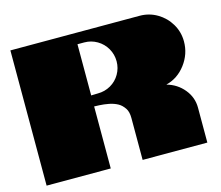

<svg xmlns="http://www.w3.org/2000/svg" viewBox="-100 -830 1106 960"><g transform="rotate(-15 453.5 -350.0)"><path d="M28 -700H697Q746 -700 787.5 -675.5Q829 -651 853.5 -609.5Q878 -568 878 -519Q878 -454 838 -401Q798 -348 737 -333Q791 -318 825.5 -276Q860 -234 860 -181V0H525V-217Q525 -249 513 -267Q499 -288 481 -298Q461 -309 436 -314Q410 -319 387 -320L360 -321V0H28ZM395 -379Q431 -379 461.5 -396.5Q492 -414 509.5 -444.5Q527 -475 527 -510Q527 -546 509.5 -576.5Q492 -607 461.5 -625Q431 -643 395 -643H360V-378Z"/></g></svg>

Font: Notable
Style: Regular
Weight: 400
Designer: Multiple Designers
Foundry: Google, Inc.
Version: Version 1.100